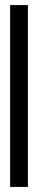

<svg xmlns="http://www.w3.org/2000/svg" viewBox="-20 -654 150 757"><path d="M20 -634H90V83H20V-634Z"/></svg>

Font: Googee
Style: Regular
Weight: 400
Designer: Peter Wiegel
Foundry: CATFonts Peter Wiegel
Version: 1.000